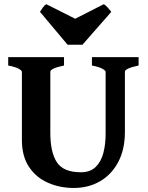

<svg xmlns="http://www.w3.org/2000/svg" viewBox="-20 -890 713 924"><path d="M647 -574.7Q581.1 -561 581.1 -544.4V-255.9Q581.1 -170.4 548.8 -109.9Q516.6 -49.3 460.9 -17.3Q405.3 14.6 335 14.6Q268.1 14.6 211.2 -10.3Q154.3 -35.2 119.9 -86.4Q85.4 -137.7 85.4 -216.8V-544.4Q85.4 -550.3 70.1 -559.1Q54.7 -567.9 19.5 -574.7V-615.2H288.1V-574.7Q222.2 -561 222.2 -544.4V-251Q222.2 -157.2 253.7 -109.1Q285.2 -61 368.7 -61Q415 -61 441.2 -87.2Q467.3 -113.3 477.8 -155.3Q488.3 -197.3 488.3 -245.6V-544.4Q488.3 -550.3 472.9 -559.1Q457.5 -567.9 422.4 -574.7V-615.2H647ZM377 -674.8H305.2L172.4 -833Q178.2 -842.3 186.5 -854.2Q194.8 -866.2 203.1 -869.6L341.8 -799.8L479 -869.6Q487.3 -866.2 498 -854.2Q508.8 -842.3 515.6 -833Z"/></svg>

Font: Gentium Book Plus
Style: Bold
Weight: 700
Designer: Victor Gaultney, Annie Olsen, Iska Routamaa, Becca Hirsbrunner
Foundry: SIL International
Version: Version 6.101